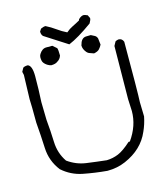

<svg xmlns="http://www.w3.org/2000/svg" viewBox="-121 -929 885 1015"><g transform="rotate(-15 322.0 -421.0)"><path d="M319 -705 196 -784Q187 -793 187 -810L196 -824Q211 -831 222 -831Q250 -817 274 -799.5Q298 -782 325 -769Q342 -784 362 -793.5Q382 -803 401 -814L403 -820Q418 -835 432 -835Q437 -835 453 -828Q455 -825 456 -821Q461 -814 461 -807Q461 -803 451 -784Q372 -727 319 -705ZM433 -625 413 -632Q402 -635 394.5 -644Q387 -653 383 -662.5Q379 -672 379 -683L382 -691Q385 -704 393.5 -713Q402 -722 415 -722.5Q428 -723 441 -723Q451 -718 460.5 -713Q470 -708 474 -696L478 -661Q472 -649 463 -639Q454 -629 433 -625ZM198 -623Q188 -625 177 -632Q158 -645 155 -659Q153 -669 153 -677Q153 -687 158 -695Q174 -721 197 -721H230L252 -702Q256 -692 256 -661Q250 -642 234 -633Q222 -623 198 -623ZM341 -7Q273 -13 210 -25.5Q147 -38 99 -81Q55 -138 52 -209Q49 -280 43 -351Q43 -447 41 -479L45 -611L41 -629L52 -649Q61 -655 78 -655Q101 -647 101 -589Q101 -518 97 -448L99 -351Q105 -289 107 -227.5Q109 -166 143 -116Q189 -83 243 -75.5Q297 -68 352 -62Q386 -63 416 -75.5Q446 -88 488 -126H495Q547 -199 547 -279Q547 -294 544 -345L547 -635L559 -657Q565 -661 576 -663Q596 -663 603 -643Q603 -364 600 -313L602 -235Q594 -194 577 -157Q540 -70 441 -27Q395 -7 341 -7Z"/></g></svg>

Font: Yozai
Style: Regular
Weight: 400
Designer: LXGW / Y.OzVox
Foundry: LXGW / Y.OzVox
Version: Version 0.861;October 22, 2024